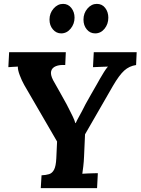

<svg xmlns="http://www.w3.org/2000/svg" viewBox="-20 -969 724 989"><path d="M190 0 194 -66Q217 -67 233 -72Q249 -77 258.5 -95Q268 -113 270 -153L274 -240L105 -531Q92 -554 81.5 -582Q71 -610 72 -626Q56 -625 45 -624.5Q34 -624 23 -623L27 -700H319L316 -634Q287 -636 267.5 -628Q248 -620 243.5 -602.5Q239 -585 253 -557Q270 -526 288 -495Q306 -464 323 -432Q327 -424 336 -406.5Q345 -389 354.5 -369.5Q364 -350 368 -335H370Q375 -347 388.5 -371Q402 -395 421 -433Q435 -459 450 -484.5Q465 -510 479 -535Q485 -546 495 -563.5Q505 -581 516 -598.5Q527 -616 536 -626Q520 -625 495 -624.5Q470 -624 459 -623L463 -700H684L681 -634Q646 -629 620 -605.5Q594 -582 562 -527L418 -277L413 -164Q412 -137 409 -112Q406 -87 404 -74Q415 -75 431 -75.5Q447 -76 462 -76.5Q477 -77 484 -77L480 0ZM295 -797Q270 -797 252.5 -817.5Q235 -838 235 -868Q235 -901 256 -925Q277 -949 305 -949Q331 -949 347.5 -928Q364 -907 364 -878Q364 -846 344 -821.5Q324 -797 295 -797ZM470 -797Q444 -797 427 -817.5Q410 -838 410 -868Q410 -901 430.5 -925Q451 -949 479 -949Q506 -949 522 -928Q538 -907 538 -878Q538 -845 518.5 -821Q499 -797 470 -797Z"/></svg>

Font: Lora
Style: Italic
Weight: 400
Italic angle: -3°
Designer: Olga Karpushina, Alexei Vanyashin (Cyrillic)
Foundry: Cyreal
Version: Version 3.008